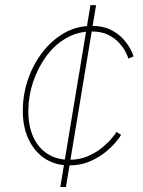

<svg xmlns="http://www.w3.org/2000/svg" viewBox="-20 -748 571 768"><path d="M221.2 0 341.8 -727.5H364.3L243.7 0ZM257.3 -86.4Q199.7 -86.4 157.5 -115.2Q115.2 -144 92.5 -194.8Q69.8 -245.6 71.3 -312Q72.3 -374 93 -433.3Q113.8 -492.7 151.1 -540.5Q188.5 -588.4 238 -616.5Q287.6 -644.5 346.7 -644.5Q391.6 -644.5 422.9 -628.9Q454.1 -613.3 473.6 -591.1Q493.2 -568.8 502.9 -549.3Q512.7 -529.8 514.2 -522.5L493.2 -513.7Q491.7 -521.5 483.2 -538.8Q474.6 -556.2 457.5 -575.4Q440.4 -594.7 413.3 -608.4Q386.2 -622.1 346.7 -622.1Q290.5 -622.1 244.4 -595.2Q198.2 -568.4 165 -522.9Q131.8 -477.5 113 -421.9Q94.2 -366.2 93.3 -308.6Q92.3 -248 111.8 -203.1Q131.3 -158.2 168.7 -133.5Q206.1 -108.9 257.3 -108.9Q297.9 -108.9 330.8 -123Q363.8 -137.2 388.2 -157.2Q412.6 -177.2 427.2 -195.1Q441.9 -212.9 445.8 -220.2L464.4 -208.5Q460.4 -200.7 444.6 -181.2Q428.7 -161.6 401.9 -139.6Q375 -117.7 338.6 -102.1Q302.2 -86.4 257.3 -86.4Z"/></svg>

Font: Inter 16pt Thin
Style: Italic
Weight: 250
Italic angle: -9.3988°
Version: Version 4.001;git-66647c0bb